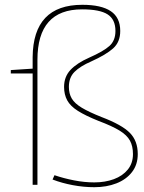

<svg xmlns="http://www.w3.org/2000/svg" viewBox="-20 -770 600 800"><path d="M116 0V-464H25V-478L116 -484V-532Q118 -750 323 -750Q402 -750 441.5 -723.5Q481 -697 481 -641Q481 -595 451.5 -568.5Q422 -542 360 -514Q314 -494 290.5 -470.5Q267 -447 267 -408Q267 -380 279 -359.5Q291 -339 321 -321Q351 -303 404 -282Q488 -250 521 -216.5Q554 -183 554 -128Q554 -84 530 -53Q506 -22 465 -6Q424 10 373 10Q329 10 283.5 1.5Q238 -7 199 -22L207 -40Q245 -27 288.5 -18.5Q332 -10 373 -10Q418 -10 454.5 -23.5Q491 -37 512.5 -63.5Q534 -90 534 -128Q534 -161 521.5 -184Q509 -207 478 -226Q447 -245 391 -266Q336 -288 304.5 -308Q273 -328 260 -352Q247 -376 247 -408Q247 -450 273.5 -478.5Q300 -507 352 -530Q411 -556 436 -578.5Q461 -601 461 -641Q461 -689 428.5 -710Q396 -731 322 -731Q136 -731 136 -521V0Z"/></svg>

Font: Georama Thin
Style: Regular
Weight: 100
Designer: Jean-Baptiste Levee
Foundry: Production Type
Version: Version 1.000